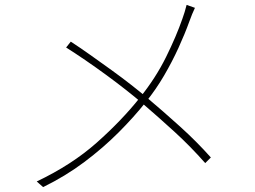

<svg xmlns="http://www.w3.org/2000/svg" viewBox="-20 -753 1040 784"><path d="M776 -721Q771 -711 764.5 -695Q758 -679 753 -665Q735 -615 709 -558Q683 -501 650 -444.5Q617 -388 576 -337Q527 -275 464 -212Q401 -149 324.5 -91.5Q248 -34 156 11L130 -12Q273 -80 375 -170.5Q477 -261 551 -354Q616 -435 658 -520Q700 -605 725 -677Q729 -688 734 -704Q739 -720 742 -733ZM269 -583Q306 -559 349 -528.5Q392 -498 435 -467Q478 -436 515 -407Q552 -378 577 -357Q648 -297 715.5 -236Q783 -175 841 -110L818 -87Q758 -155 693.5 -214Q629 -273 558 -334Q531 -357 493.5 -386.5Q456 -416 413 -447.5Q370 -479 327.5 -508Q285 -537 250 -559Z"/></svg>

Font: Noto Sans TC Thin
Style: Regular
Weight: 100
Designer: Ryoko NISHIZUKA 西塚涼子 (kana, bopomofo & ideographs); Paul D. Hunt (Latin, Greek & Cyrillic); Sandoll Communications 산돌커뮤니
Foundry: Adobe
Version: Version 2.004-H2;hotconv 1.0.118;makeotfexe 2.5.65603